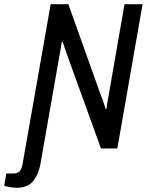

<svg xmlns="http://www.w3.org/2000/svg" viewBox="-98 -706 698 913"><path d="M-20 187Q-28 187 -39 185.5Q-50 184 -60.5 182Q-71 180 -78 177L-68 119H-34Q-13 119 -3.5 107Q6 95 10 70L143 -686H227L383 -249Q387 -242 390.5 -230.5Q394 -219 398 -207.5Q402 -196 404 -188H408Q410 -203 413.5 -223.5Q417 -244 420 -260L494 -686H580L460 0H382L223 -440Q219 -451 212 -471.5Q205 -492 200 -507H196Q193 -491 189.5 -468Q186 -445 182 -426L97 58Q92 92 82 116.5Q72 141 58.5 156.5Q45 172 25.5 179.5Q6 187 -20 187Z"/></svg>

Font: Archivo Condensed
Style: Italic
Weight: 400
Width: 3
Italic angle: -10°
Designer: Hector Gatti
Foundry: Omnibus-Type
Version: Version 2.001